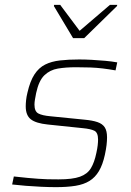

<svg xmlns="http://www.w3.org/2000/svg" viewBox="-20 -763 540 791"><path d="M211 8Q183 8 150.5 6.5Q118 5 86.5 2.5Q55 0 30 -3L37 -36Q71 -32 94.5 -30Q118 -28 137 -26.5Q156 -25 175.5 -24.5Q195 -24 221 -24Q279 -24 309.5 -35Q340 -46 354.5 -70Q369 -94 377 -133Q381 -151 382.5 -164.5Q384 -178 384 -188Q384 -217 368.5 -224.5Q353 -232 321 -235L177 -250Q128 -255 107 -271.5Q86 -288 86 -325Q86 -336 87.5 -350.5Q89 -365 93 -381Q104 -429 122 -456.5Q140 -484 166 -497Q192 -510 227 -514Q262 -518 306 -518Q330 -518 358 -516.5Q386 -515 413.5 -512.5Q441 -510 463 -506L456 -473Q428 -478 403 -481Q378 -484 352 -485Q326 -486 293 -486Q251 -486 218.5 -480.5Q186 -475 163 -453Q140 -431 129 -380Q126 -365 124 -353Q122 -341 122 -332Q122 -304 138 -295.5Q154 -287 188 -284L328 -270Q361 -267 381.5 -260Q402 -253 411.5 -238.5Q421 -224 421 -197Q421 -183 419 -165.5Q417 -148 412 -125Q403 -84 387.5 -58Q372 -32 348.5 -17.5Q325 -3 291 2.5Q257 8 211 8ZM281 -606 202 -738 203 -743H228L308 -636L433 -743H463L462 -738L327 -606Z"/></svg>

Font: Saira Thin Thin
Style: Italic
Weight: 250
Italic angle: -12°
Version: Version 1.101